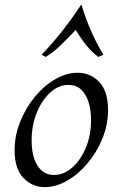

<svg xmlns="http://www.w3.org/2000/svg" viewBox="-20 -754 504 789"><path d="M164 15Q113 15 76.5 -22.5Q40 -60 40 -137Q40 -197 63 -254Q86 -311 123.5 -356.5Q161 -402 207 -428.5Q253 -455 299 -455Q352 -455 388 -417Q424 -379 424 -302Q424 -241 400.5 -184Q377 -127 339 -82Q301 -37 255 -11Q209 15 164 15ZM202 -35Q243 -35 278 -66.5Q313 -98 334 -150Q355 -202 354 -263Q354 -302 344 -334Q334 -366 314 -385.5Q294 -405 261 -405Q220 -405 185.5 -373Q151 -341 130.5 -289.5Q110 -238 110 -177Q110 -112 134 -73.5Q158 -35 202 -35ZM384 -520Q355 -542 333 -570Q311 -598 291 -631Q260 -598 231.5 -570Q203 -542 168 -520L151 -529Q196 -576 236.5 -627.5Q277 -679 313 -734H315Q349 -621 405 -529Z"/></svg>

Font: Bona Nova SC
Style: Italic
Weight: 400
Italic angle: -4°
Designer: Mateusz Machalski
Foundry: Capitalics
Version: Version 4.001; ttfautohint (v1.8.4.7-5d5b)